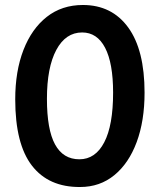

<svg xmlns="http://www.w3.org/2000/svg" viewBox="-20 -740 640 769"><path d="M301 9Q175 10 108 -76.5Q41 -163 41 -342Q41 -455 74 -540Q107 -625 167.5 -672.5Q228 -720 312 -720Q428 -720 493.5 -630Q559 -540 559 -369Q559 -256 527.5 -171Q496 -86 438 -38.5Q380 9 301 9ZM298 -102Q362 -102 397.5 -170Q433 -238 433 -369Q433 -487 401 -548.5Q369 -610 309 -610Q243 -610 205.5 -540Q168 -470 168 -344Q168 -221 200.5 -161.5Q233 -102 298 -102Z"/></svg>

Font: Livvic SemiBold
Style: Regular
Weight: 600
Designer: Jacques Le Bailly, Baron von Fonthausen
Version: Version 1.001; ttfautohint (v1.8.2)